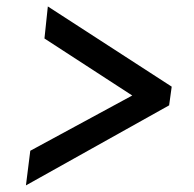

<svg xmlns="http://www.w3.org/2000/svg" viewBox="-20 -618 602 596"><path d="M505 -291 60.5 -42.5 74 -150 390.5 -321.5 118 -498.5 128.5 -598 513 -349Z"/></svg>

Font: Merriweather 24pt SemiCondensed
Style: Bold Italic
Weight: 700
Width: 4
Italic angle: -7.8°
Designer: Eben Sorkin
Foundry: Eben Sorkin
Version: Version 2.101